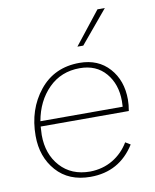

<svg xmlns="http://www.w3.org/2000/svg" viewBox="-84 -798 702 871"><g transform="rotate(-10 267.5 -362.5)"><path d="M459 -734 333 -583H306L425 -734ZM485 -255H79Q77 -229 77 -216Q77 -128 128 -71.5Q179 -15 265 -15Q324 -16 370 -43.5Q416 -71 444 -118L467 -104Q396 9 263 9Q163 9 106 -55.5Q49 -120 49 -217Q49 -339 117.5 -424Q186 -509 302 -509Q388 -509 439 -452Q490 -395 490 -307Q490 -283 485 -255ZM299 -485Q213 -485 155.5 -427.5Q98 -370 82 -279H461Q461 -284 461.5 -292Q462 -300 462 -305Q462 -383 418.5 -434Q375 -485 299 -485Z"/></g></svg>

Font: Elaine Sans ExtraLight
Style: Italic
Weight: 275
Italic angle: -13°
Designer: Wei Huang
Foundry: Wei Huang
Version: Version 2.001;December 24, 2019;FontCreator 12.0.0.2547 64-b